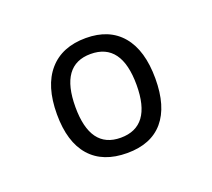

<svg xmlns="http://www.w3.org/2000/svg" viewBox="-61 -781 459 416"><g transform="rotate(-20 168.5 -573.5)"><path d="M239 -573Q239 -670 168 -670Q98 -670 98 -573Q98 -477 168 -477Q239 -477 239 -573ZM282 -572Q282 -508 253.5 -474.5Q225 -441 170 -441Q114 -441 84.5 -474.5Q55 -508 55 -572Q55 -637 85 -671.5Q115 -706 170 -706Q224 -706 253 -671.5Q282 -637 282 -572Z"/></g></svg>

Font: mmAsap
Style: Regular
Weight: 400
Designer: Pablo Cosgaya
Foundry: Omnibus-Type
Version: Version 1.001